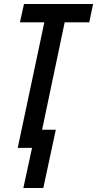

<svg xmlns="http://www.w3.org/2000/svg" viewBox="-20 -734 482 953"><path d="M96 199H195L257 -90H189L301 -623H423L442 -714H99L79 -623H200L68 0H139Z"/></svg>

Font: Noto Sans UI Condensed Medium
Style: Italic
Weight: 500
Width: 3
Italic angle: -12°
Designer: Monotype Design Team
Foundry: Monotype Imaging Inc.
Version: Version 1.901